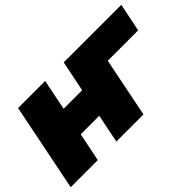

<svg xmlns="http://www.w3.org/2000/svg" viewBox="-82 -837 1127 1127"><g transform="rotate(-45 481.5 -273.5)"><path d="M-2 0 108 -547H333L294 -355H448L487 -547H712L602 0H377L413 -178H259L223 0ZM377 0 487 -547H965L929 -371H674L602 0Z"/></g></svg>

Font: Montserrat Black
Style: Italic
Weight: 900
Italic angle: -11.3°
Designer: Julieta Ulanovsky
Foundry: Julieta Ulanovsky
Version: Version 9.000; ttfautohint (v1.8.4.7-5d5b)